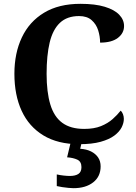

<svg xmlns="http://www.w3.org/2000/svg" viewBox="-20 -744 709 1004"><path d="M394.1 10Q282.3 10 206.8 -36Q131.2 -82 93.2 -164.5Q55.3 -247 55.3 -358Q55.3 -466 94.4 -548.5Q133.5 -631 210.5 -677.5Q287.5 -724 400.6 -724Q477.3 -724 527.8 -708.6Q578.3 -693.3 603.5 -666.9Q628.7 -640.5 628.7 -607.9Q628.7 -570.7 596.5 -545.9Q564.2 -521.1 503.4 -521.1Q503.4 -553.9 493.3 -585.7Q483.2 -617.5 459.1 -638.7Q435.1 -660 393.4 -660Q330.6 -660 293.3 -624.6Q256 -589.3 239.8 -521.9Q223.7 -454.5 223.7 -358Q223.7 -262 243.2 -197.6Q262.6 -133.2 306 -101.5Q349.4 -69.9 420.1 -69.9Q472 -69.9 508 -84.5Q544 -99.1 569 -121.3Q593.9 -143.4 610.9 -165.4Q618.4 -159.2 623 -147.1Q627.6 -135 627.6 -122.3Q627.6 -101 616.1 -78Q604.5 -55 577.9 -35Q551.4 -15.1 506.2 -2.5Q461.1 10 394.1 10ZM364.4 240Q354.4 240 338.3 238.5Q322.3 237 305.6 234.5Q288.9 232 276.9 229V168.1Q294.9 172.1 313.4 174.1Q331.9 176.1 344.9 176.1Q373.9 176.1 389.9 165.6Q405.9 155 405.9 130Q405.9 101 384.4 90.9Q362.9 80.9 330.9 78.6L351.9 -9H409.4L399.4 34Q432.4 36 456.2 48Q480 60 493.1 79.5Q506.2 99 506.2 126Q506.2 179 467.3 209.5Q428.4 240 364.4 240Z"/></svg>

Font: Noto Serif Sinhala
Style: Regular
Weight: 400
Designer: Jelle Bosma - Monotype Design Team
Foundry: Monotype Imaging Inc.
Version: Version 2.006